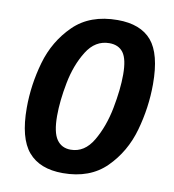

<svg xmlns="http://www.w3.org/2000/svg" viewBox="-82 -788 789 872"><g transform="rotate(10 313.0 -352.0)"><path d="M53 -252Q53 -358 83 -463Q113 -568 188.5 -642Q264 -716 391 -716Q497 -716 548 -656Q599 -596 599 -457Q599 -349 569 -242.5Q539 -136 464.5 -62Q390 12 265 12Q159 12 106 -50Q53 -112 53 -252ZM458 -476Q458 -547 436.5 -576.5Q415 -606 372 -606Q307 -606 267.5 -542.5Q228 -479 211.5 -394Q195 -309 195 -240Q195 -164 217.5 -131.5Q240 -99 282 -99Q346 -99 385 -165.5Q424 -232 441 -320Q458 -408 458 -476Z"/></g></svg>

Font: Bitter Pro
Style: Bold Italic
Weight: 700
Italic angle: -9°
Designer: Sol Matas, and Bitter project Authors
Foundry: Sol Matas
Version: Version 1.010